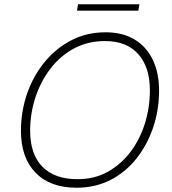

<svg xmlns="http://www.w3.org/2000/svg" viewBox="-20 -871 804 898"><path d="M338 7Q214 7 146 -63.5Q78 -134 78 -259Q78 -350 106.5 -432.5Q135 -515 188 -580Q241 -645 313.5 -682.5Q386 -720 474 -720Q553 -720 609 -686.5Q665 -653 694.5 -591.5Q724 -530 724 -447Q724 -357 696.5 -275.5Q669 -194 618.5 -130Q568 -66 497 -29.5Q426 7 338 7ZM343 -33Q422 -33 484 -67.5Q546 -102 590.5 -161Q635 -220 658 -294.5Q681 -369 681 -449Q681 -557 626.5 -618Q572 -679 471 -679Q391 -679 326.5 -644.5Q262 -610 216 -550Q170 -490 145.5 -415Q121 -340 121 -259Q121 -150 178 -91.5Q235 -33 343 -33ZM345 -851H632L627 -821H340Z"/></svg>

Font: Livvic ExtraLight
Style: Italic
Weight: 275
Italic angle: -10°
Designer: Jacques Le Bailly, Baron von Fonthausen
Version: Version 1.001; ttfautohint (v1.8.2)